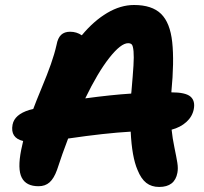

<svg xmlns="http://www.w3.org/2000/svg" viewBox="-20 -762 807 761"><path d="M610.8 -21Q580.6 -21 559.8 -37.1Q539.1 -53.2 524.9 -88.9Q502.9 -139.6 498 -240.2Q396 -234.4 250 -212.9Q226.6 -151.9 206.1 -88.9Q193.8 -54.7 176.5 -39.3Q159.2 -23.9 132.8 -23.9Q83.5 -23.9 66.2 -57.9Q48.8 -91.8 64 -168Q65.4 -175.8 71.8 -203.1Q20 -215.3 29.8 -268.1Q37.6 -308.1 96.2 -326.2Q98.6 -326.7 104 -328.1Q109.4 -329.6 111.8 -330.1Q122.6 -359.4 145 -413.3Q167.5 -467.3 181.6 -507.3Q195.8 -547.4 204.1 -584Q209 -611.3 222.2 -623.8Q235.4 -636.2 257.8 -636.2Q283.7 -636.2 304.2 -622.1Q351.6 -679.2 404.8 -710.7Q458 -742.2 511.2 -742.2Q582.5 -742.2 618.4 -707Q654.3 -671.9 662.6 -595Q670.9 -518.1 659.2 -397V-396Q715.3 -396 734.9 -379.2Q754.4 -362.3 748 -329.1Q742.2 -299.8 718.8 -278.6Q695.3 -257.3 660.2 -248Q663.6 -214.4 671.4 -177Q679.2 -139.6 682.9 -116.9Q686.5 -94.2 683.1 -77.1Q672.9 -21 610.8 -21ZM487.8 -590.8Q459 -590.8 413.1 -532.5Q367.2 -474.1 317.9 -372.1Q422.4 -386.2 500 -391.1Q500 -392.6 500.5 -395.5Q501 -398.4 501 -399.9Q506.8 -465.8 509 -501.7Q511.2 -537.6 509.3 -558.6Q507.3 -579.6 502.7 -585.2Q498 -590.8 487.8 -590.8Z"/></svg>

Font: Shantell Sans Bouncy
Style: Bold Italic
Weight: 700
Italic angle: -11.31°
Designer: Stephen Nixon, Anya Danilova, Shantell Martin
Foundry: Arrow Type
Version: Version 1.006;[9816181b4]